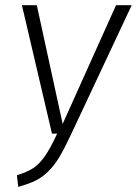

<svg xmlns="http://www.w3.org/2000/svg" viewBox="-20 -705 525 736"><path d="M484.9 -685.1 252 -189Q226.6 -134.8 206.8 -101.8Q187 -68.8 163.1 -46.1Q139.2 -23.4 114 -11.5Q88.9 0.5 49.8 11.2L44.9 -33.2Q84.5 -45.4 107.4 -60.5Q130.4 -75.7 151.6 -105.7Q172.9 -135.7 199.2 -192.9H179.2L64 -685.1H121.1L220.2 -230L424.8 -685.1Z"/></svg>

Font: Fira Sans Compressed Light
Style: Italic
Weight: 300
Width: 3
Italic angle: -8°
Designer: Carrois Corporate & Edenspiekermann AG
Foundry: Carrois Corporate GbR & Edenspiekermann AG
Version: Version 4.203;PS 004.203;hotconv 1.0.88;makeotf.lib2.5.64775